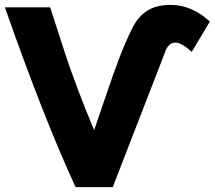

<svg xmlns="http://www.w3.org/2000/svg" viewBox="-39 -744 878 785"><path d="M636 -531 422 21H270Q139 -263 -19 -714H166Q212 -572 229.5 -518.5Q247 -465 279 -379.5Q311 -294 346 -212Q356 -240 390 -341Q424 -442 449 -507.5Q474 -573 501 -627Q525 -676 562.5 -700Q600 -724 660 -724Q744 -724 819 -656L745 -532Q703 -570 678 -570Q650 -570 635 -530Z"/></svg>

Font: Repo
Style: ExtraBold
Weight: 800
Designer: Stefan Peev
Foundry: Context Ltd
Version: Version 001.000